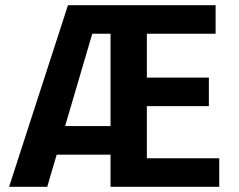

<svg xmlns="http://www.w3.org/2000/svg" viewBox="-20 -720 920 740"><path d="M406 -700H811V-590H546V-421H785V-311H546V-110H825V0H406ZM302 -700H517L516 -590H263ZM205 -234H473L512 -124H166ZM242 -700H368L162 0H15Z"/></svg>

Font: Moderustic SemiBold
Style: Regular
Weight: 600
Designer: Tural Alisoy
Foundry: TAFT Foundry
Version: Version 2.120